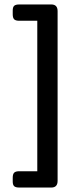

<svg xmlns="http://www.w3.org/2000/svg" viewBox="-20 -770 325 860"><path d="M37 43V26Q37 10 43.5 3.5Q50 -3 66 -3H147V-677H66Q50 -677 43.5 -683.5Q37 -690 37 -706V-723Q37 -738 43.5 -744Q50 -750 66 -750H210Q238 -750 238 -720V40Q238 70 210 70H66Q50 70 43.5 64Q37 58 37 43Z"/></svg>

Font: Mitr Light
Style: Regular
Weight: 300
Designer: Thanarat Vachiruckul
Foundry: Cadson Demak
Version: Version 1.002